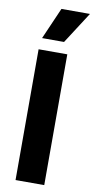

<svg xmlns="http://www.w3.org/2000/svg" viewBox="-104 -999 511 1041"><g transform="rotate(10 151.5 -478.5)"><path d="M62 0V-720H220V0ZM191 -783H70L146 -957H303Z"/></g></svg>

Font: Bricolage Grotesque 96pt ExtraBold ExtraBold
Style: Regular
Weight: 800
Version: Version 1.001;gftools[0.9.33.dev8+g029e19f]